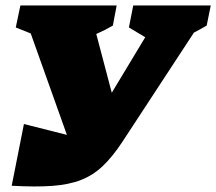

<svg xmlns="http://www.w3.org/2000/svg" viewBox="-20 -680 795 706"><path d="M23 3 68 -224 226 -184 93 -557 38 -579 55 -660H409L395 -586Q366 -569 334 -555L391 -339L514 -543L454 -579L470 -660H755L740 -586Q716 -572 693 -560L429 -157Q394 -104 358.5 -70Q323 -36 278.5 -18.5Q234 -1 172.5 3.5Q111 8 23 3Z"/></svg>

Font: Piazzolla Black
Style: Italic
Weight: 900
Italic angle: -11.3°
Designer: Juan Pablo del Peral
Foundry: Huerta Tipografica
Version: Version 1.330